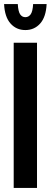

<svg xmlns="http://www.w3.org/2000/svg" viewBox="-22 -919 248 939"><path d="M45 0V-710H159V0ZM102 -772Q58 -772 29.5 -804Q1 -836 -2 -899H65Q67 -863 76.5 -849Q86 -835 102 -835Q118 -835 128 -849Q138 -863 140 -899H206Q203 -836 174.5 -804Q146 -772 102 -772Z"/></svg>

Font: Special Gothic Condensed Medium
Style: Regular
Weight: 500
Width: 3
Designer: Alistair McCready
Foundry: Monolith
Version: Version 1.000; ttfautohint (v1.8.4.7-5d5b)